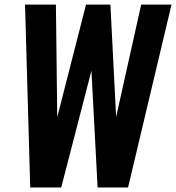

<svg xmlns="http://www.w3.org/2000/svg" viewBox="-20 -830 779 850"><path d="M113.8 0 90.8 -809.6H227.5L233.4 -311L360.8 -809.6H468.8L494.1 -312L605 -809.6H739.3L546.9 0H412.1L384.8 -517.1L251 0Z"/></svg>

Font: Oswald
Style: Demi-Bold
Weight: 600
Designer: Vernon Adams
Foundry: Vernon Adams
Version: 3.0; ttfautohint (v0.94.23-7a4d-dirty) -l 8 -r 50 -G 200 -x 